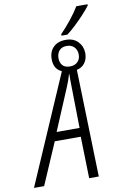

<svg xmlns="http://www.w3.org/2000/svg" viewBox="-167 -1006 672 1062"><g transform="rotate(-10 169.0 -474.5)"><path d="M231 -811Q262 -843 291.5 -880Q321 -917 340 -949H403V-942Q388 -922 363.5 -895.5Q339 -869 312.5 -844Q286 -819 264 -803H231ZM199 -609Q155 -628 155 -684Q155 -726 180 -751Q205 -776 250 -776Q293 -776 318 -750Q343 -724 344 -686Q344 -652 327.5 -630Q311 -608 282 -602L299 0H245L239 -234H93L-8 0H-65ZM249 -627Q275 -627 291 -642.5Q307 -658 307 -683Q307 -709 291.5 -725.5Q276 -742 249 -742Q222 -742 207.5 -725.5Q193 -709 193 -683Q193 -658 206.5 -642.5Q220 -627 249 -627ZM112 -283H241L237 -518Q237 -535 236.5 -553Q236 -571 237 -586H235Q227 -556 211 -518Z"/></g></svg>

Font: Noto Sans ExtraCondensed Light
Style: Italic
Weight: 300
Width: 2
Italic angle: -12°
Designer: Monotype Design Team
Foundry: Monotype Imaging Inc.
Version: Version 2.013; ttfautohint (v1.8.4.7-5d5b)